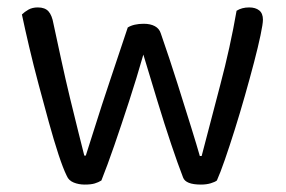

<svg xmlns="http://www.w3.org/2000/svg" viewBox="-20 -491 769 517"><path d="M366 -344Q348 -281 327.5 -218Q307 -155 288 -100Q269 -45 253 -5Q245 0 235 3Q225 6 208 6Q192 6 178.5 0.5Q165 -5 160 -17Q150 -37 137.5 -75Q125 -113 111.5 -162Q98 -211 84 -263.5Q70 -316 58.5 -365Q47 -414 39 -452Q46 -459 56.5 -465Q67 -471 82 -471Q101 -471 110.5 -460.5Q120 -450 124 -427Q133 -385 144.5 -332Q156 -279 168.5 -227Q181 -175 191.5 -133.5Q202 -92 207 -72H211Q219 -96 236 -150.5Q253 -205 276.5 -275Q300 -345 324 -417Q332 -422 343 -424.5Q354 -427 367 -427Q385 -427 397 -420.5Q409 -414 413 -401Q437 -332 458 -265.5Q479 -199 495 -147.5Q511 -96 518 -71H523Q546 -160 573 -262Q600 -364 617 -462Q631 -471 651 -471Q668 -471 678 -463Q688 -455 688 -438Q688 -427 681.5 -396Q675 -365 664 -323Q653 -281 639.5 -233.5Q626 -186 612 -141.5Q598 -97 585.5 -61Q573 -25 564 -5Q559 -1 547.5 2.5Q536 6 521 6Q480 6 473 -13Q459 -49 441 -102.5Q423 -156 404 -218.5Q385 -281 366 -344Z"/></svg>

Font: Baloo Paaji 2
Style: Regular
Weight: 400
Designer: Shuchita Grover, Noopur Datye and Ek Type
Foundry: Ek Type
Version: Version 1.700